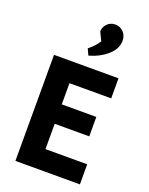

<svg xmlns="http://www.w3.org/2000/svg" viewBox="-173 -1045 877 1133"><g transform="rotate(20 265.0 -479.0)"><path d="M70 -666H475V-540H213V-407H430V-285H213V-126H475V0H70ZM244 -770Q283 -801 305 -836L279 -889Q279 -916 299 -937Q319 -958 349 -958Q380 -958 401 -936.5Q422 -915 422 -882Q422 -831 375 -790Q328 -749 262 -731Z"/></g></svg>

Font: Secular One
Style: Regular
Weight: 400
Designer: Michal Sahar
Foundry: Hagilda
Version: Version 1.000